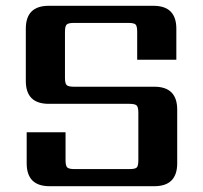

<svg xmlns="http://www.w3.org/2000/svg" viewBox="-20 -642 701 662"><path d="M457 -90V-253Q457 -272 451.5 -278Q446 -284 426 -284H148Q69 -284 69 -363V-543Q69 -622 148 -622H509Q588 -622 588 -543V-436H453V-532Q453 -552 447.5 -557.5Q442 -563 422 -563H235Q216 -563 210 -557.5Q204 -552 204 -532V-374Q204 -354 210 -348.5Q216 -343 235 -343H512Q591 -343 591 -264V-79Q591 0 512 0H151Q72 0 72 -79V-186H206V-90Q206 -70 212 -64.5Q218 -59 237 -59H426Q446 -59 451.5 -64.5Q457 -70 457 -90Z"/></svg>

Font: Sarpanch SemiBold
Style: Regular
Weight: 600
Designer: Manushi Parikh (Devanagari and Latin), Jyotish Sonowal (Devanagari)
Foundry: Indian Type Foundry
Version: Version 2.004;PS 1.0;hotconv 1.0.78;makeotf.lib2.5.61930; tt